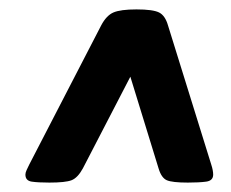

<svg xmlns="http://www.w3.org/2000/svg" viewBox="-20 -706 490 408"><path d="M85 -318Q61 -318 47.5 -320Q34 -322 34 -335Q34 -339 36.5 -344.5Q39 -350 42 -356L195 -652Q206 -673 221 -679.5Q236 -686 270 -686Q305 -686 318 -679.5Q331 -673 337 -652L429 -356Q431 -350 432 -344.5Q433 -339 433 -335Q433 -322 418 -320Q403 -318 379 -318Q346 -318 334.5 -323Q323 -328 317 -348L257 -543L156 -348Q145 -328 132 -323Q119 -318 85 -318Z"/></svg>

Font: Asap ExtraBold
Style: Italic
Weight: 800
Italic angle: -6°
Designer: Pablo Cosgaya
Foundry: Omnibus-Type
Version: Version 3.001; ttfautohint (v1.8.4.7-5d5b)